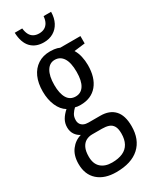

<svg xmlns="http://www.w3.org/2000/svg" viewBox="-246 -796 878 1095"><g transform="rotate(-30 193.0 -248.5)"><path d="M171.4 240.2Q94.7 240.2 50.8 201.2Q6.8 162.1 6.8 91.8Q6.8 36.6 33.2 1.5Q59.6 -33.7 101.1 -45.4Q80.6 -55.2 67.6 -74.7Q54.7 -94.2 54.7 -121.1Q54.7 -148.4 67.6 -170.9Q80.6 -193.4 104 -213.9Q72.8 -232.4 54.7 -273.4Q36.6 -314.5 36.6 -367.7Q36.6 -422.4 54.4 -462.2Q72.3 -502 106 -523.9Q139.6 -545.9 186.5 -545.9Q201.2 -545.9 212.4 -544.4Q223.6 -543 232.4 -540.5Q241.2 -538.1 248 -534.7H380.9V-486.3L309.1 -477.5Q322.8 -455.6 329.1 -427.5Q335.4 -399.4 335.4 -370.6Q335.4 -288.1 296.4 -241Q257.3 -193.8 186 -193.8Q164.1 -193.8 150.9 -198.2Q137.7 -186 127.7 -170.4Q117.7 -154.8 117.7 -131.8Q117.7 -117.7 124.3 -106.9Q130.9 -96.2 143.6 -90.3Q156.2 -84.5 174.8 -84.5H252Q312 -84.5 344.5 -49.8Q377 -15.1 377 55.7Q377 143.6 324 191.9Q271 240.2 171.4 240.2ZM177.2 180.7Q219.7 180.7 248.3 167.7Q276.9 154.8 291.3 128.4Q305.7 102.1 305.7 63Q305.7 31.2 295.7 14.2Q285.6 -2.9 267.1 -9.3Q248.5 -15.6 222.7 -15.6H158.7Q136.2 -15.6 117.9 -5.6Q99.6 4.4 88.9 26.4Q78.1 48.3 78.1 85Q78.1 132.3 104.7 156.5Q131.3 180.7 177.2 180.7ZM186.5 -249.5Q221.7 -249.5 241 -279.8Q260.3 -310.1 260.3 -368.7Q260.3 -430.2 240.5 -460.4Q220.7 -490.7 185.5 -490.7Q151.4 -490.7 131.8 -458.3Q112.3 -425.8 112.3 -367.2Q112.3 -311 130.9 -280.3Q149.4 -249.5 186.5 -249.5ZM305.2 -738.3Q304.7 -697.8 289.3 -668.5Q273.9 -639.2 246.8 -623.3Q219.7 -607.4 183.6 -607.4Q130.4 -607.4 99.4 -640.1Q68.4 -672.9 65.9 -738.3H115.2Q117.7 -714.4 126.2 -698Q134.8 -681.6 149.9 -673.3Q165 -665 185.5 -665Q206.1 -665 220.9 -673.1Q235.8 -681.2 244.9 -697.5Q253.9 -713.9 255.9 -738.3Z"/></g></svg>

Font: Open Sans Condensed
Style: Regular
Weight: 400
Width: 3
Designer: Monotype Design Team
Foundry: Monotype Imaging Inc.
Version: Version 3.000